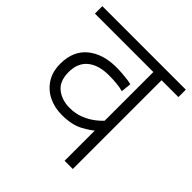

<svg xmlns="http://www.w3.org/2000/svg" viewBox="-169 -750 878 878"><g transform="rotate(45 270.0 -311.0)"><path d="M540 -574H431V0H378V-221L393 -208Q368 -184 326.5 -161.5Q285 -139 221 -139Q173 -139 134.5 -158Q96 -177 73 -213Q50 -249 50 -300Q50 -382 103 -426Q156 -470 245 -470Q262 -470 280.5 -468.5Q299 -467 315.5 -465Q332 -463 343 -460L338 -410Q320 -415 297 -417.5Q274 -420 245 -420Q179 -420 141.5 -389.5Q104 -359 104 -300Q104 -241 138.5 -214Q173 -187 223 -187Q260 -187 290.5 -199Q321 -211 346.5 -230.5Q372 -250 391 -274L378 -237V-574H0V-622H540Z"/></g></svg>

Font: Noto Sans Devanagari Light
Style: Regular
Weight: 300
Version: Version 2.003